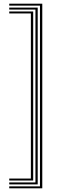

<svg xmlns="http://www.w3.org/2000/svg" viewBox="-20 -820 361 1040"><path d="M209 200V-800H30V-789.5H196.5V189.5H30V200ZM184.2 178.8V-778.8H30V-768.2H172V168.2H30V178.8ZM159.8 157.8V-757.8H30V-747.2H147.2V147.2H30V157.8Z"/></svg>

Font: Big Shoulders Inline Text Light
Style: Regular
Weight: 300
Designer: Patric King
Foundry: XO Type Co
Version: Version 1.000